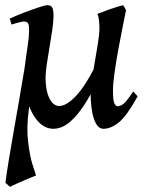

<svg xmlns="http://www.w3.org/2000/svg" viewBox="-20 -477 563 741"><path d="M511.2 -105Q469.7 -30.3 439.2 -5.1Q408.7 20 378.9 20Q355.5 20 342.5 -18.3Q329.6 -56.6 329.6 -123.5Q329.6 -139.2 334.7 -171.9Q339.8 -204.6 346.7 -242.7Q353.5 -280.8 358.6 -314.5Q363.8 -348.1 363.8 -366.2Q363.8 -381.8 362.1 -397.9Q360.4 -414.1 355.5 -423.3Q372.6 -430.2 403.6 -441.2Q434.6 -452.1 455.1 -457Q462.9 -446.8 466.3 -437Q461.9 -415.5 453.6 -374.3Q445.3 -333 436.5 -285.4Q427.7 -237.8 421.9 -195.3Q416 -152.8 416 -128.9Q416 -89.4 421.4 -78.1Q426.8 -66.9 434.1 -66.9Q443.8 -66.9 456.1 -75.9Q468.3 -85 494.1 -124ZM375 -279.3 371.1 -196.8Q343.3 -133.8 313.2 -84.7Q283.2 -35.6 251.5 -7.8Q219.7 20 186 20Q153.8 20 128.4 -6.8Q103 -33.7 88.4 -79.1Q73.7 -124.5 73.7 -180.2Q73.7 -209 78.4 -241.9Q83 -274.9 87.6 -306.2Q92.3 -337.4 92.3 -361.3Q92.3 -383.8 86.9 -388.9Q81.5 -394 73.2 -394Q67.4 -394 55.7 -391.1Q43.9 -388.2 34.2 -385.3Q24.4 -382.3 24.4 -382.3L17.6 -405.3Q45.4 -418 76.2 -429.7Q106.9 -441.4 131.1 -449.2Q155.3 -457 163.6 -457Q176.8 -457 181.6 -447.8Q186.5 -438.5 186.5 -416Q186.5 -394.5 181.9 -362.3Q177.2 -330.1 171.1 -294.7Q165 -259.3 160.4 -227.8Q155.8 -196.3 155.8 -176.8Q155.8 -127.4 170.7 -97.7Q185.5 -67.9 208.5 -67.9Q239.7 -67.9 281.5 -116Q323.2 -164.1 375 -279.3ZM116.7 -215.8Q110.8 -186.5 107.2 -163.3Q103.5 -140.1 100.1 -114.3Q96.7 -88.4 90.8 -50.8Q82 16.1 88.4 69.6Q94.7 123 105.2 157.2Q115.7 191.4 119.1 200.2Q109.9 203.6 88.6 212.6Q67.4 221.7 46.9 230.7Q26.4 239.7 18.6 244.1L1 228.5Q5.9 189 14.9 135Q23.9 81.1 34.4 20.8Q44.9 -39.6 55.2 -98.4Q65.4 -157.2 73.7 -207.5Q82 -257.8 85.9 -291Q85.9 -291 93.5 -277.6Q101.1 -264.2 108.9 -246.3Q116.7 -228.5 116.7 -215.8Z"/></svg>

Font: Gentium Book Plus
Style: Italic
Weight: 400
Italic angle: -8°
Designer: Victor Gaultney, Annie Olsen, Iska Routamaa, Becca Hirsbrunner
Foundry: SIL International
Version: Version 6.101